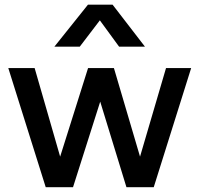

<svg xmlns="http://www.w3.org/2000/svg" viewBox="-20 -778 829 798"><path d="M170 0 14.5 -495H124L230 -127L346 -495H453.5L562 -127L670 -495H774.5L619 0H505.5L396.5 -355.5L283.5 0ZM206 -584 345.5 -758.5H448L582.5 -584H475L395 -693.5L311.5 -584Z"/></svg>

Font: Geologica EX
Style: Regular
Weight: 400
Designer: Sindre Bremnes, Frode Helland
Foundry: Monokrom Skriftforlag AS
Version: Version 1.010;gftools[0.9.28]